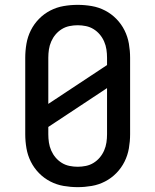

<svg xmlns="http://www.w3.org/2000/svg" viewBox="-20 -763 640 791"><path d="M300 8Q271 8 242 3Q213 -2 187 -15.5Q161 -29 140.5 -50Q120 -71 107 -97Q94 -123 89 -152Q84 -181 84 -210V-525Q84 -554 89 -583Q94 -612 107 -638Q120 -664 140.5 -685Q161 -706 187 -719.5Q213 -733 242 -738Q271 -743 300 -743Q329 -743 358 -738Q387 -733 413 -719.5Q439 -706 459.5 -685Q480 -664 493 -638Q506 -612 511 -583Q516 -554 516 -525V-210Q516 -181 511 -152Q506 -123 493 -97Q480 -71 459.5 -50Q439 -29 413 -15.5Q387 -2 358 3Q329 8 300 8ZM179 -335 421 -495V-525Q421 -542 418.5 -559Q416 -576 409 -592Q402 -608 391 -621Q380 -634 365.5 -643Q351 -652 334 -655.5Q317 -659 300 -659Q283 -659 266 -655.5Q249 -652 234.5 -643Q220 -634 209 -621Q198 -608 191 -592Q184 -576 181.5 -559Q179 -542 179 -525ZM300 -76Q317 -76 334 -79.5Q351 -83 365.5 -92Q380 -101 391 -114Q402 -127 409 -143Q416 -159 418.5 -176Q421 -193 421 -210V-400L179 -240V-210Q179 -193 181.5 -176Q184 -159 191 -143Q198 -127 209 -114Q220 -101 234.5 -92Q249 -83 266 -79.5Q283 -76 300 -76Z"/></svg>

Font: Iosevka Etoile Medium
Style: Regular
Weight: 500
Designer: Belleve Invis
Foundry: Belleve Invis
Version: Version 22.1.2; ttfautohint (v1.8.4)